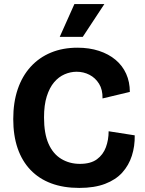

<svg xmlns="http://www.w3.org/2000/svg" viewBox="-20 -908 710 942"><path d="M369 14Q291 14 231 -8.5Q171 -31 129.5 -74.5Q88 -118 66.5 -180.5Q45 -243 45 -324Q45 -406 67 -470.5Q89 -535 130.5 -580.5Q172 -626 230 -650Q288 -674 360 -674Q418 -674 465.5 -658.5Q513 -643 547 -614.5Q581 -586 599 -546Q617 -506 617 -457L483 -425Q484 -468 466 -497Q448 -526 419 -541Q390 -556 356 -556Q326 -556 297 -543.5Q268 -531 245.5 -504.5Q223 -478 209.5 -435.5Q196 -393 196 -332Q196 -253 218 -203Q240 -153 280.5 -128.5Q321 -104 372 -104Q425 -104 455.5 -126.5Q486 -149 499.5 -185.5Q513 -222 513 -264L641 -244Q642 -191 627 -144Q612 -97 580 -61.5Q548 -26 495.5 -6Q443 14 369 14ZM386 -727H273L345 -888H492Z"/></svg>

Font: Bricolage Grotesque 18pt
Style: Bold
Weight: 700
Designer: Mathieu Triay
Foundry: Atelier Triay
Version: Version 1.000;gftools[0.9.30]